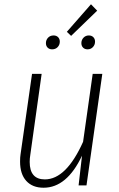

<svg xmlns="http://www.w3.org/2000/svg" viewBox="-20 -868 559 899"><path d="M74 -111Q74 -132 76 -144L130 -522H175L122 -144Q119 -126 119 -110Q119 -28 190 -28Q290 -28 369 -204L414 -522H459L385 0H348L364 -139Q293 11 184 11Q132 11 103 -21Q74 -53 74 -111ZM406 -848 435 -818 313 -700 293 -719ZM195 -666Q195 -681 205 -691.5Q215 -702 231 -702Q244 -702 252 -694Q260 -686 260 -673Q260 -658 250 -647.5Q240 -637 224 -637Q211 -637 203 -645Q195 -653 195 -666ZM361 -666Q361 -681 371 -691.5Q381 -702 396 -702Q409 -702 417 -694Q425 -686 425 -673Q425 -658 415 -647.5Q405 -637 390 -637Q377 -637 369 -645Q361 -653 361 -666Z"/></svg>

Font: Fira Sans Condensed ExtraLight
Style: Italic
Weight: 275
Width: 3
Italic angle: -8°
Designer: Carrois Corporate & Edenspiekermann AG
Foundry: Carrois Corporate GbR & Edenspiekermann AG
Version: Version 4.203